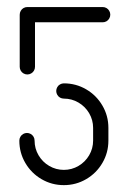

<svg xmlns="http://www.w3.org/2000/svg" viewBox="-20 -539 372 559"><path d="M143.7 -274.1Q143.7 -280 146.7 -285.2Q149.6 -290.4 154.8 -293.3Q160 -296.3 165.9 -296.3Q201.1 -296.3 230.9 -278.9Q260.7 -261.5 278.1 -231.7Q295.6 -201.9 295.6 -166.7V-129.6Q295.6 -94.4 278.1 -64.6Q260.7 -34.8 230.9 -17.4Q201.1 0 165.9 0Q130.7 0 100.9 -17.4Q71.1 -34.8 53.7 -64.6Q36.3 -94.4 36.3 -129.6Q36.3 -135.6 39.3 -140.7Q42.2 -145.9 47.4 -148.9Q52.6 -151.9 58.5 -151.9Q64.4 -151.9 69.6 -148.9Q74.8 -145.9 77.8 -140.7Q80.7 -135.6 80.7 -129.6Q80.7 -106.7 92.2 -87Q103.7 -67.4 123.3 -55.9Q143 -44.4 165.9 -44.4Q188.9 -44.4 208.5 -55.9Q228.1 -67.4 239.6 -87Q251.1 -106.7 251.1 -129.6V-166.7Q251.1 -189.6 239.6 -209.3Q228.1 -228.9 208.5 -240.4Q188.9 -251.9 165.9 -251.9Q160 -251.9 154.8 -254.8Q149.6 -257.8 146.7 -263Q143.7 -268.1 143.7 -274.1ZM59.6 -322.2Q53.7 -322.2 48.5 -325.2Q43.3 -328.1 40.4 -333.3Q37.4 -338.5 37.4 -344.4V-495.6H81.9V-344.4Q81.9 -338.5 78.9 -333.3Q75.9 -328.1 70.7 -325.2Q65.6 -322.2 59.6 -322.2ZM37.4 -496.3Q37.4 -502.2 40.4 -507.4Q43.3 -512.6 48.5 -515.6Q53.7 -518.5 59.6 -518.5H278.9Q284.8 -518.5 290 -515.6Q295.2 -512.6 298.1 -507.4Q301.1 -502.2 301.1 -496.3Q301.1 -490.4 298.1 -485.2Q295.2 -480 290 -477Q284.8 -474.1 278.9 -474.1H59.6Q53.7 -474.1 48.5 -477Q43.3 -480 40.4 -485.2Q37.4 -490.4 37.4 -496.3Z"/></svg>

Font: 26F Galaxy Sans
Style: Regular
Weight: 400
Designer: C₂₉H₂₅N₃O₅
Version: Version 1.100;FEAKit 1.0